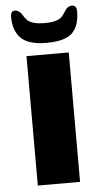

<svg xmlns="http://www.w3.org/2000/svg" viewBox="-56 -833 464 869"><g transform="rotate(-5 176.0 -399.0)"><path d="M80 -588H272V0H80ZM26 -771Q26 -798 46 -798Q53 -798 61 -793.5Q69 -789 74 -782Q86 -762 95.5 -752Q105 -742 124 -736Q143 -730 176 -730Q209 -730 227 -736Q245 -742 253.5 -751Q262 -760 276 -782Q280 -789 288 -793.5Q296 -798 304 -798Q314 -798 320 -791.5Q326 -785 326 -771Q326 -704 293 -672Q260 -640 176 -640Q94 -640 60 -674Q26 -708 26 -771Z"/></g></svg>

Font: Gold Bold
Style: Regular
Weight: 400
Designer: jaiki
Version: Version 1.000